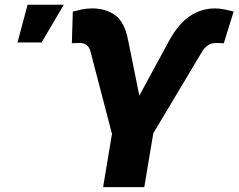

<svg xmlns="http://www.w3.org/2000/svg" viewBox="-20 -772 984 792"><path d="M405.3 0 441.9 -219.7 353 -560.5Q343.8 -594.7 308.6 -594.7Q305.2 -594.7 300.3 -594.5Q295.4 -594.2 290.5 -594.2Q277.3 -593.3 276.4 -593.8L280.3 -724.1Q296.4 -728.5 316.7 -732.9Q336.9 -737.3 359.9 -737.3Q416 -737.3 454.8 -709.5Q493.7 -681.6 508.3 -606.9L554.7 -377.4L675.8 -600.6Q713.4 -670.9 761 -704.1Q808.6 -737.3 866.7 -737.3Q886.7 -737.3 907.5 -732.9Q928.2 -728.5 943.8 -724.6L903.3 -593.8Q902.3 -593.8 897.7 -593.8Q893.1 -593.8 887.2 -594.2Q882.8 -594.2 878.7 -594.5Q874.5 -594.7 871.6 -594.7Q851.6 -594.7 837.2 -584.7Q822.8 -574.7 814.5 -560.5L612.3 -222.2L575.2 0ZM52.2 -596.7 93.8 -752.4H243.2L151.4 -596.7Z"/></svg>

Font: Inter Extra Bold
Style: Italic
Weight: 800
Italic angle: -9.39999°
Designer: Rasmus Andersson
Foundry: rsms
Version: Version 4.000;git-3c8e0fc